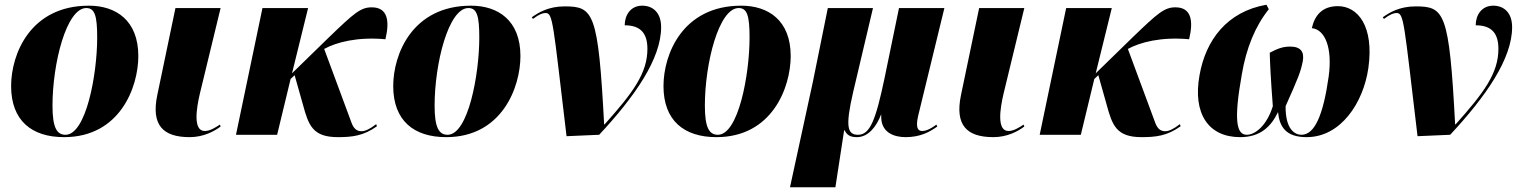

<svg xmlns="http://www.w3.org/2000/svg" viewBox="-20 -570 6418 812"><path d="M251 10C487 10 565 -201 565 -333C565 -484 470 -546 356 -546C108 -546 27 -341 27 -206C27 -60 114 10 251 10ZM257 0C220 0 202 -31 202 -123C202 -302 261 -536 345 -536C381 -536 391 -503 391 -411C391 -255 344 0 257 0Z M782 10C841 10 887 -15 913 -35L910 -43C890 -30 868 -16 846 -16C795 -16 811 -113 825 -173L913 -536H722L645 -167C619 -41 669 10 782 10Z M978 0H1152L1209 -236L1226 -252L1261 -128C1285 -39 1303 10 1409 10C1468 10 1517 5 1574 -36L1571 -45C1544 -24 1524 -15 1509 -15C1489 -15 1476 -26 1467 -50L1351 -363C1402 -391 1491 -415 1610 -404C1629 -483 1619 -539 1552 -539C1505 -539 1477 -514 1372 -413L1215 -260L1283 -536H1090Z M1867 10C2103 10 2181 -201 2181 -333C2181 -484 2086 -546 1972 -546C1724 -546 1643 -341 1643 -206C1643 -60 1730 10 1867 10ZM1873 0C1836 0 1818 -31 1818 -123C1818 -302 1877 -536 1961 -536C1997 -536 2007 -503 2007 -411C2007 -255 1960 0 1873 0Z M2376 6 2514 0C2666 -163 2776 -322 2776 -455C2776 -518 2740 -546 2696 -546C2647 -546 2622 -506 2622 -463C2694 -463 2718 -424 2718 -363C2718 -260 2656 -177 2537 -44H2535C2510 -518 2490 -543 2368 -543C2300 -543 2257 -517 2229 -497L2234 -490C2260 -510 2276 -515 2287 -515C2319 -515 2318 -478 2376 6Z M3010 10C3246 10 3324 -201 3324 -333C3324 -484 3229 -546 3115 -546C2867 -546 2786 -341 2786 -206C2786 -60 2873 10 3010 10ZM3016 0C2979 0 2961 -31 2961 -123C2961 -302 3020 -536 3104 -536C3140 -536 3150 -503 3150 -411C3150 -255 3103 0 3016 0Z M3321 222H3513L3550 -19H3552C3562 1 3575 10 3604 10C3653 10 3687 -36 3706 -85H3707C3702 -8 3763 10 3810 10C3872 10 3912 -12 3944 -35L3940 -43C3911 -21 3892 -16 3880 -16C3863 -16 3851 -28 3863 -80L3974 -536H3782L3721 -240C3684 -64 3660 0 3609 0C3564 0 3554 -33 3588 -180L3672 -536H3481L3418 -225Z M4181 10C4240 10 4286 -15 4312 -35L4309 -43C4289 -30 4267 -16 4245 -16C4194 -16 4210 -113 4224 -173L4312 -536H4121L4044 -167C4018 -41 4068 10 4181 10Z M4377 0H4551L4608 -236L4625 -252L4660 -128C4684 -39 4702 10 4808 10C4867 10 4916 5 4973 -36L4970 -45C4943 -24 4923 -15 4908 -15C4888 -15 4875 -26 4866 -50L4750 -363C4801 -391 4890 -415 5009 -404C5028 -483 5018 -539 4951 -539C4904 -539 4876 -514 4771 -413L4614 -260L4682 -536H4489Z M5225 10C5310 10 5355 -34 5385 -96C5391 -35 5417 10 5506 10C5651 10 5746 -136 5767 -282C5792 -460 5722 -544 5638 -544C5572 -544 5540 -505 5528 -451C5584 -445 5616 -368 5599 -245C5576 -83 5540 0 5484 0C5456 0 5416 -23 5417 -121C5471 -242 5481 -266 5490 -313C5496 -350 5482 -373 5436 -373C5402 -373 5379 -362 5350 -347C5351 -301 5354 -240 5363 -121C5337 -37 5287 0 5253 0C5209 0 5197 -61 5232 -256C5251 -368 5289 -460 5346 -531L5336 -550C5169 -521 5079 -400 5053 -252C5024 -91 5089 10 5225 10Z M5975 6 6113 0C6265 -163 6375 -322 6375 -455C6375 -518 6339 -546 6295 -546C6246 -546 6221 -506 6221 -463C6293 -463 6317 -424 6317 -363C6317 -260 6255 -177 6136 -44H6134C6109 -518 6089 -543 5967 -543C5899 -543 5856 -517 5828 -497L5833 -490C5859 -510 5875 -515 5886 -515C5918 -515 5917 -478 5975 6Z"/></svg>

Font: Noto Serif Display SemiCondensed Black
Style: Italic
Weight: 900
Width: 4
Italic angle: -12°
Designer: Monotype Design Team
Foundry: Monotype Imaging Inc.
Version: Version 2.009